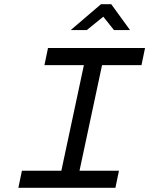

<svg xmlns="http://www.w3.org/2000/svg" viewBox="-20 -900 715 920"><path d="M675 -670H210L193 -588H382L274 -82H85L68 0H533L550 -82H361L469 -588H658ZM319 -756H396L475 -820L526 -756H603L513 -880H464Z"/></svg>

Font: LT Wave Mono
Style: Italic
Weight: 400
Designer: Daniel Lyons
Version: Version 2.5 (Glyphs App)